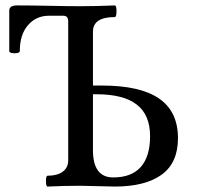

<svg xmlns="http://www.w3.org/2000/svg" viewBox="-20 -686 727 709"><path d="M155.8 2.9Q149.9 2.9 149.7 -17.1Q149.4 -37.1 155.8 -37.1Q191.4 -37.1 211.7 -52Q231.9 -66.9 231.9 -94.2V-606Q231.9 -617.7 227.5 -622.8Q223.1 -627.9 212.9 -627.9H161.1Q113.3 -627.9 83.3 -593Q53.2 -558.1 53.2 -498Q53.2 -489.3 33.7 -489.3Q14.2 -489.3 14.2 -498V-647Q14.2 -666 43 -666Q93.3 -666 160.2 -664.6Q227.1 -663.1 276.9 -663.1Q340.8 -663.1 403.8 -666Q410.2 -666 410.2 -644.5Q410.2 -623 403.8 -623Q323.2 -623 323.2 -568.8V-370.1H356.9Q498 -370.1 567.6 -322Q637.2 -273.9 637.2 -175.8Q637.2 -84.5 576.7 -40.8Q516.1 2.9 403.8 2.9Q388.7 2.9 343.5 1.5Q298.3 0 276.9 0Q217.3 0 155.8 2.9ZM397.9 -30.8Q465.8 -30.8 500 -69.6Q534.2 -108.4 534.2 -183.1Q534.2 -261.7 485.1 -299.8Q436 -337.9 336.9 -337.9H323.2V-131.8Q323.2 -30.8 397.9 -30.8Z"/></svg>

Font: Junicode SmCond Medium
Style: Regular
Weight: 500
Width: 4
Designer: Peter S. Baker
Version: Version 2.206